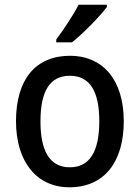

<svg xmlns="http://www.w3.org/2000/svg" viewBox="-20 -786 594 816"><path d="M434 -756V-766H314C291 -721 251 -661 219 -618V-606H286C333 -643 406 -718 434 -756ZM506 -271C506 -450 414 -549 278 -549C130 -549 48 -447 48 -271C48 -97 137 10 275 10C423 10 506 -97 506 -271ZM152 -270C152 -396 190 -464 277 -464C363 -464 402 -396 402 -271C402 -145 363 -75 277 -75C190 -75 152 -146 152 -270Z"/></svg>

Font: Noto Sans Arabic SemCond Med
Style: Regular
Weight: 500
Width: 4
Designer: Monotype Design Team, Nadine Chahine, Nizar Qandah and Khaled Hosny
Foundry: Monotype Imaging Inc.
Version: Version 2.012